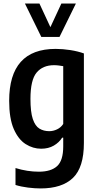

<svg xmlns="http://www.w3.org/2000/svg" viewBox="-20 -828 546 1078"><path d="M208 230Q175 230 137 225.2Q99 220.5 67 210.5V115.5Q133.5 136 198.5 136Q266 136 300.5 104.8Q335 73.5 335 -6V-55H329Q312 -28 282 -10.5Q252 7 211 7Q165 7 124 -19Q83 -45 57.2 -104Q31.5 -163 31.5 -262Q31.5 -553.5 292.5 -553.5Q332 -553.5 375 -546.8Q418 -540 451 -528V-25Q451 112 389.5 171Q328 230 208 230ZM256.5 -91.5Q279 -91.5 300.5 -101.8Q322 -112 335 -132V-456.5Q324.5 -458.5 310.5 -460.2Q296.5 -462 283.5 -462Q220.5 -462 185.8 -420.8Q151 -379.5 151 -273Q151 -199 164.2 -159.8Q177.5 -120.5 201.2 -106Q225 -91.5 256.5 -91.5ZM212 -620.5 120 -808H201.5L263 -675.5L324.5 -808H406L314 -620.5Z"/></svg>

Font: Encode Sans Condensed SemiBold
Style: Regular
Weight: 600
Width: 3
Designer: Multiple Designers
Foundry: Impallari Type
Version: Version 3.000; ttfautohint (v1.8.3) -l 8 -r 50 -G 200 -x 14 